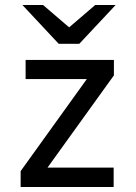

<svg xmlns="http://www.w3.org/2000/svg" viewBox="-20 -752 545 772"><path d="M299 -576H216L70 -732H153L258 -642L363 -732H445ZM63 0V-64L329 -434H83V-511H438V-449L171 -78H437V0Z"/></svg>

Font: Overpass
Style: Regular
Weight: 400
Designer: Delve Withrington, Thomas Jockin
Foundry: Delve Fonts
Version: Version 3.000;DELV;Overpass